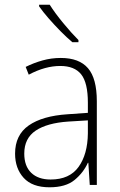

<svg xmlns="http://www.w3.org/2000/svg" viewBox="-20 -785 508 815"><path d="M238 -539Q316 -539 353.5 -495.5Q391 -452 391 -355V0H361L355 -94H353Q334 -52 296.5 -21Q259 10 190 10Q117 10 80.5 -30Q44 -70 44 -133Q44 -212 102 -252.5Q160 -293 267 -300L353 -306V-349Q353 -434 324.5 -469.5Q296 -505 236 -505Q204 -505 171 -496Q138 -487 102 -468L89 -501Q123 -518 160.5 -528.5Q198 -539 238 -539ZM270 -269Q180 -263 131.5 -230.5Q83 -198 83 -133Q83 -80 112.5 -51.5Q142 -23 195 -23Q275 -23 313.5 -76.5Q352 -130 353 -219V-274ZM191 -765Q213 -730 248 -687.5Q283 -645 313 -615V-606H287Q263 -626 236.5 -653Q210 -680 186 -707.5Q162 -735 146 -758V-765Z"/></svg>

Font: Noto Sans Kannada SemiCondensed ExtraLight
Style: Regular
Weight: 200
Width: 4
Designer: Jelle Bosma - Monotype Design Team
Foundry: Monotype Imaging Inc.
Version: Version 2.005; ttfautohint (v1.8.4.7-5d5b)